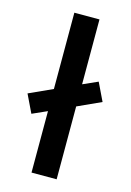

<svg xmlns="http://www.w3.org/2000/svg" viewBox="-109 -756 555 812"><g transform="rotate(15 168.0 -350.0)"><path d="M326 -366 288 -445 223 -416V-700H113V-366L10 -319L48 -240L113 -269V0H223V-319Z"/></g></svg>

Font: Space Text SemiBold
Style: Regular
Weight: 600
Designer: Florian Karsten (Space Text), Colophon Foundry (Space Mono)
Foundry: Florian Karsten
Version: Version 1.003;PS 001.003;hotconv 1.0.88;makeotf.lib2.5.64775